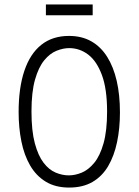

<svg xmlns="http://www.w3.org/2000/svg" viewBox="-20 -834 625 866"><path d="M292 12Q230 12 186.5 -14.5Q143 -41 116 -87.5Q89 -134 76.5 -196Q64 -258 64 -329Q64 -438 90 -515Q116 -592 166.5 -632Q217 -672 291 -672Q349 -672 392 -647.5Q435 -623 463.5 -577.5Q492 -532 506.5 -469Q521 -406 521 -327Q521 -255 508 -193Q495 -131 468 -85Q441 -39 397.5 -13.5Q354 12 292 12ZM290 -43Q319 -43 349 -55.5Q379 -68 405 -99.5Q431 -131 447 -187.5Q463 -244 463 -331Q463 -433 439.5 -496Q416 -559 377.5 -588Q339 -617 292 -617Q265 -617 235 -605Q205 -593 179.5 -562Q154 -531 138 -475Q122 -419 122 -331Q122 -244 137 -188Q152 -132 176.5 -100Q201 -68 231 -55.5Q261 -43 290 -43ZM187 -765V-814H398V-765Z"/></svg>

Font: Bricolage Grotesque SemiCondensed ExtraLight
Style: Regular
Weight: 250
Width: 4
Designer: Mathieu Triay
Foundry: Atelier Triay
Version: Version 1.000;gftools[0.9.30]